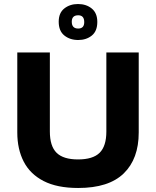

<svg xmlns="http://www.w3.org/2000/svg" viewBox="-20 -921 776 955"><path d="M369 14Q264 14 197 -20.5Q130 -55 98 -117Q66 -179 66 -262V-660H228V-267Q228 -194 261.5 -161Q295 -128 368 -128Q442 -128 475.5 -161Q509 -194 509 -267V-660H670V-262Q670 -131 595.5 -58.5Q521 14 369 14ZM369 -722Q328 -722 300 -744.5Q272 -767 272 -813Q272 -857 300 -879Q328 -901 368 -901Q409 -901 436.5 -878.5Q464 -856 464 -812Q464 -766 436.5 -744Q409 -722 369 -722ZM369 -779Q399 -779 399 -811Q399 -845 369 -845Q337 -845 337 -813Q337 -779 369 -779Z"/></svg>

Font: Bricolage Grotesque 12pt ExtraBold
Style: Regular
Weight: 800
Designer: Mathieu Triay
Foundry: Atelier Triay
Version: Version 1.001; ttfautohint (v1.8.4.7-5d5b);gftools[0.9.33.de